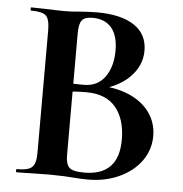

<svg xmlns="http://www.w3.org/2000/svg" viewBox="-48 -674 691 725"><g transform="rotate(5 297.5 -312.0)"><path d="M543 -181Q543 -129 513 -87Q483 -45 430 -20.5Q377 4 312 4Q284 4 248 1Q234 0 213.5 -1Q193 -2 168 -2L95 -1Q75 0 41 0Q38 0 38 -6Q38 -12 41 -12Q70 -12 85 -17.5Q100 -23 106.5 -37.5Q113 -52 113 -81V-544Q113 -586 99 -599.5Q85 -613 42 -613Q40 -613 40 -619Q40 -625 42 -625L95 -624Q141 -622 168 -622Q196 -622 226 -625Q236 -626 256 -627Q276 -628 291 -628Q382 -628 432 -595Q482 -562 482 -499Q482 -441 436.5 -396.5Q391 -352 306 -335L317 -353Q384 -353 435.5 -331Q487 -309 515 -270Q543 -231 543 -181ZM225 -542V-346L188 -353Q232 -351 265 -351Q317 -351 345 -390Q373 -429 373 -490Q373 -547 348 -576.5Q323 -606 276 -606Q247 -606 236 -592.5Q225 -579 225 -542ZM426 -157Q426 -234 389 -279Q352 -324 277 -324Q228 -324 192 -318L225 -330V-81Q225 -48 238 -34.5Q251 -21 295 -21Q426 -21 426 -157Z"/></g></svg>

Font: Cormorant Garamond
Style: Bold
Weight: 700
Designer: Christian Thalmann (Catharsis Fonts)
Foundry: Catharsis Fonts
Version: Version 4.000